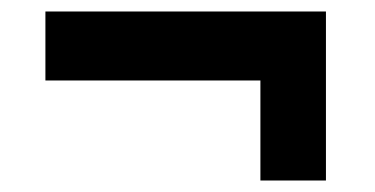

<svg xmlns="http://www.w3.org/2000/svg" viewBox="-20 -420 652 334"><path d="M547 -400V-106H433V-280H59V-400Z"/></svg>

Font: YasnoRaleway
Style: Bold
Weight: 700
Designer: Matt McInerney, Pablo Impallari, Rodrigo Fuenzalida
Foundry: Matt McInerney, Pablo Impallari, Rodrigo Fuenzalida
Version: Version 4.026